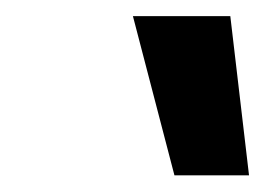

<svg xmlns="http://www.w3.org/2000/svg" viewBox="-20 -809 324 234"><path d="M192.6 -595.3 142 -789.3H260.7L283.5 -595.3Z"/></svg>

Font: Georama ExtraCondensed Thin
Style: Italic
Weight: 100
Width: 2
Italic angle: -9°
Designer: Jean-Baptiste Levee
Foundry: Production Type
Version: Version 1.001